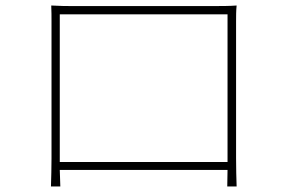

<svg xmlns="http://www.w3.org/2000/svg" viewBox="-20 -681 1040 697"><path d="M166 -661C167 -641 167 -620 167 -603C167 -584 167 -128 167 -106C167 -84 166 -25 165 -4H199L197 -64H806L805 -4H839C838 -22 837 -82 837 -107C837 -122 837 -571 837 -603C837 -622 837 -642 839 -661C815 -659 780 -659 762 -659C736 -659 273 -659 239 -659C219 -659 204 -659 166 -661ZM197 -93V-629H806V-93Z"/></svg>

Font: Noto Sans JP Thin
Style: Regular
Weight: 100
Designer: Ryoko NISHIZUKA 西塚涼子 (kana, bopomofo & ideographs); Paul D. Hunt (Latin, Greek & Cyrillic); Sandoll Communications 산돌커뮤니
Foundry: Adobe
Version: Version 2.004;hotconv 1.0.118;makeotfexe 2.5.65603